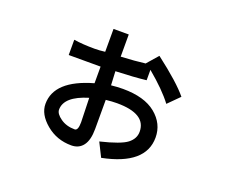

<svg xmlns="http://www.w3.org/2000/svg" viewBox="-109 -775 1218 1017"><g transform="rotate(20 500.0 -266.0)"><path d="M832 -382.8 769.5 -320.3Q722.7 -382.8 628.9 -460.9V-402.3Q562.5 -394.5 457 -390.6L460.9 -312.5Q496.1 -316.4 527.3 -316.4Q648.4 -316.4 712.9 -263.7Q777.3 -210.9 777.3 -132.8Q777.3 19.5 543 66.4L503.9 -11.7Q617.2 -39.1 652.3 -66.4Q687.5 -93.8 687.5 -132.8Q687.5 -183.6 646.5 -209Q605.5 -234.4 523.4 -234.4Q496.1 -234.4 460.9 -230.5V-66.4Q460.9 -3.9 437.5 27.3Q414.1 58.6 371.1 58.6Q289.1 58.6 228.5 7.8Q168 -43 168 -101.6Q168 -234.4 375 -293V-386.7H296.9H195.3V-472.7Q246.1 -464.8 312.5 -464.8Q339.8 -464.8 371.1 -468.8V-597.7H457V-472.7Q535.2 -476.6 597.7 -484.4H593.8L648.4 -546.9Q781.2 -445.3 832 -382.8ZM375 -210.9Q246.1 -171.9 246.1 -97.7Q246.1 -74.2 279.3 -50.8Q312.5 -27.3 359.4 -27.3Q378.9 -27.3 378.9 -74.2Z"/></g></svg>

Font: WenQuanYi Micro Hei Mono
Style: Regular
Weight: 400
Foundry: Ascender Corporation
Version: Version 0.2.0-beta